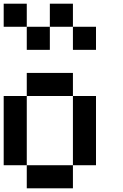

<svg xmlns="http://www.w3.org/2000/svg" viewBox="-20 -1020 665 1040"><path d="M125 -1000V-875H0V-1000ZM250 -875V-1000H375V-875ZM125 -750V-875H250V-750ZM375 -750V-875H500V-750ZM125 -500V-625H375V-500ZM125 -125H0V-500H125ZM500 -125H375V-500H500ZM375 -125V0H125V-125Z"/></svg>

Font: Tiny5
Style: Regular
Weight: 400
Designer: Stefan Schmidt
Foundry: Made with Bits'n'Picas by Kreative Software
Version: Version 1.002; ttfautohint (v1.8.4.7-5d5b)